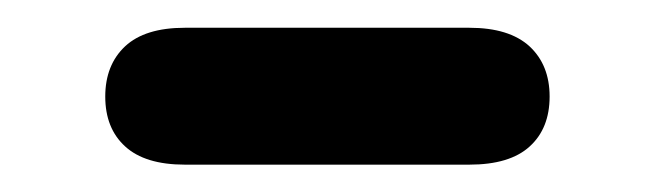

<svg xmlns="http://www.w3.org/2000/svg" viewBox="-20 -337 474 139"><path d="M113.8 -316.9H319.8Q348.6 -316.9 363.3 -303.5Q377.9 -290 377.9 -267.1Q377.9 -244.1 363.5 -231Q349.1 -217.8 319.8 -217.8H113.8Q85 -217.8 70.6 -231Q56.2 -244.1 56.2 -267.1Q56.2 -290 70.6 -303.5Q85 -316.9 113.8 -316.9Z"/></svg>

Font: Nunito-Bold
Style: Bold
Weight: 700
Designer: Vernon Adams
Foundry: newtypography
Version: Version 3.000